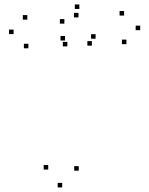

<svg xmlns="http://www.w3.org/2000/svg" viewBox="-20 -807 660 849"><path d="M328.2 -52.3V-72.3H308.2V-52.3ZM402.7 -635.8V-655.8H382.7V-635.8ZM386.3 -605.2V-625.2H366.3V-605.2ZM539.1 -611.8V-631.8H519.1V-611.8ZM600 -673.6V-693.6H580V-673.6ZM528.8 -738.2V-758.2H508.8V-738.2ZM330.9 -767.4V-787.4H310.9V-767.4ZM264.7 -702.5V-722.5H244.7V-702.5ZM327 -730.1V-750.1H307V-730.1ZM100.9 -720.2V-740.2H80.9V-720.2ZM40 -656.2V-676.2H20V-656.2ZM105.6 -593.5V-613.5H85.6V-593.5ZM277.8 -601.8V-621.8H257.8V-601.8ZM267.5 -627.9V-647.9H247.5V-627.9ZM193.2 -57.2V-77.2H173.2V-57.2ZM255 21.7V1.7H235V21.7Z"/></svg>

Font: Monaspace Radon Dots Var
Style: Regular
Weight: 400
Designer: Riley Cran and the Lettermatic Team
Version: Version 1.100 (Monaspace Radon Dots)